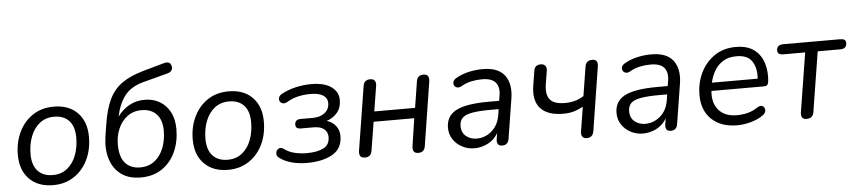

<svg xmlns="http://www.w3.org/2000/svg" viewBox="-43 -972 5519 1238"><g transform="rotate(-5 2716.5 -353.0)"><path d="M260 9Q162 9 105.5 -48.5Q49 -106 49 -205Q49 -287 81 -353Q113 -419 170.5 -457Q228 -495 306 -495Q404 -495 460 -437.5Q516 -380 516 -281Q516 -199 484.5 -133.5Q453 -68 395 -29.5Q337 9 260 9ZM263 -56Q318 -56 356.5 -87Q395 -118 414.5 -169.5Q434 -221 434 -284Q434 -356 399.5 -393Q365 -430 303 -430Q248 -430 209.5 -399.5Q171 -369 151 -317Q131 -265 131 -202Q131 -131 166 -93.5Q201 -56 263 -56Z M827 9Q748 9 698.5 -28.5Q649 -66 629.5 -130Q610 -194 622 -275L634 -350Q649 -449 679.5 -512Q710 -575 763.5 -612.5Q817 -650 902 -674L1041 -713Q1079 -723 1087 -690Q1091 -674 1083 -662Q1075 -650 1058 -645L895 -602Q813 -580 773 -526Q733 -472 718 -394Q747 -436 792 -462Q837 -488 894 -488Q949 -488 991.5 -463Q1034 -438 1058 -392Q1082 -346 1082 -283Q1082 -202 1052.5 -136Q1023 -70 965.5 -30.5Q908 9 827 9ZM828 -56Q884 -56 922 -86Q960 -116 980 -166.5Q1000 -217 1000 -278Q1000 -349 965 -386Q930 -423 869 -423Q814 -423 775.5 -393.5Q737 -364 717 -317Q697 -270 697 -216Q697 -134 732 -95Q767 -56 828 -56Z M1392 9Q1294 9 1237.5 -48.5Q1181 -106 1181 -205Q1181 -287 1213 -353Q1245 -419 1302.5 -457Q1360 -495 1438 -495Q1536 -495 1592 -437.5Q1648 -380 1648 -281Q1648 -199 1616.5 -133.5Q1585 -68 1527 -29.5Q1469 9 1392 9ZM1395 -56Q1450 -56 1488.5 -87Q1527 -118 1546.5 -169.5Q1566 -221 1566 -284Q1566 -356 1531.5 -393Q1497 -430 1435 -430Q1380 -430 1341.5 -399.5Q1303 -369 1283 -317Q1263 -265 1263 -202Q1263 -131 1298 -93.5Q1333 -56 1395 -56Z M1901 9Q1850 9 1804.5 -3Q1759 -15 1727 -39Q1709 -51 1710 -69.5Q1711 -88 1725.5 -98Q1740 -108 1761 -94Q1790 -72 1828 -63Q1866 -54 1906 -54Q1974 -54 2014.5 -74.5Q2055 -95 2055 -146Q2055 -178 2032 -197Q2009 -216 1964 -216H1881Q1848 -216 1848 -242Q1848 -277 1885 -277H1964Q2012 -277 2042 -300.5Q2072 -324 2072 -365Q2072 -396 2044.5 -414Q2017 -432 1961 -432Q1922 -432 1883.5 -423.5Q1845 -415 1808 -393Q1791 -384 1778.5 -388Q1766 -392 1760.5 -403.5Q1755 -415 1759.5 -427.5Q1764 -440 1780 -449Q1822 -472 1872.5 -483.5Q1923 -495 1974 -495Q2057 -495 2102.5 -462.5Q2148 -430 2148 -377Q2148 -328 2121 -295.5Q2094 -263 2052 -250Q2089 -239 2110.5 -211Q2132 -183 2132 -146Q2132 -65 2068.5 -28Q2005 9 1901 9Z M2277 7Q2236 7 2243 -41L2309 -454Q2315 -493 2354 -493Q2396 -493 2389 -446L2363 -284H2627L2654 -454Q2660 -493 2699 -493Q2740 -493 2733 -446L2668 -33Q2662 7 2623 7Q2582 7 2589 -41L2616 -218H2353L2323 -33Q2317 7 2277 7Z M2986 9Q2944 9 2907.5 -10Q2871 -29 2849 -62Q2827 -95 2827 -137Q2827 -214 2892.5 -248Q2958 -282 3102 -282H3171L3176 -312Q3186 -369 3161 -399.5Q3136 -430 3073 -430Q3037 -430 3003.5 -423Q2970 -416 2937 -397Q2921 -388 2908 -392Q2895 -396 2889.5 -407.5Q2884 -419 2889 -432Q2894 -445 2913 -455Q2951 -476 2995 -485.5Q3039 -495 3082 -495Q3184 -495 3225 -439Q3266 -383 3251 -290L3210 -33Q3204 7 3166 7Q3127 7 3134 -39L3140 -76Q3115 -33 3073 -12Q3031 9 2986 9ZM3006 -52Q3060 -52 3103 -88.5Q3146 -125 3157 -190L3163 -229H3113Q3036 -229 2991.5 -221Q2947 -213 2928 -194Q2909 -175 2909 -142Q2909 -98 2938 -75Q2967 -52 3006 -52Z M3713 7Q3694 7 3685 -5.5Q3676 -18 3680 -41L3705 -197Q3674 -180 3644 -171.5Q3614 -163 3577 -163Q3475 -163 3429 -213.5Q3383 -264 3399 -363L3414 -455Q3419 -493 3459 -493Q3478 -493 3487.5 -481Q3497 -469 3494 -448L3481 -369Q3469 -297 3495.5 -264Q3522 -231 3592 -231Q3628 -231 3657 -239Q3686 -247 3715 -265L3745 -453Q3751 -493 3792 -493Q3832 -493 3824 -446L3759 -34Q3752 7 3713 7Z M4077 9Q4035 9 3998.5 -10Q3962 -29 3940 -62Q3918 -95 3918 -137Q3918 -214 3983.5 -248Q4049 -282 4193 -282H4262L4267 -312Q4277 -369 4252 -399.5Q4227 -430 4164 -430Q4128 -430 4094.5 -423Q4061 -416 4028 -397Q4012 -388 3999 -392Q3986 -396 3980.5 -407.5Q3975 -419 3980 -432Q3985 -445 4004 -455Q4042 -476 4086 -485.5Q4130 -495 4173 -495Q4275 -495 4316 -439Q4357 -383 4342 -290L4301 -33Q4295 7 4257 7Q4218 7 4225 -39L4231 -76Q4206 -33 4164 -12Q4122 9 4077 9ZM4097 -52Q4151 -52 4194 -88.5Q4237 -125 4248 -190L4254 -229H4204Q4127 -229 4082.5 -221Q4038 -213 4019 -194Q4000 -175 4000 -142Q4000 -98 4029 -75Q4058 -52 4097 -52Z M4687 9Q4583 9 4522 -48.5Q4461 -106 4461 -206Q4461 -285 4493 -350.5Q4525 -416 4583 -455.5Q4641 -495 4721 -495Q4797 -495 4841 -460.5Q4885 -426 4901 -370.5Q4917 -315 4910 -254Q4907 -237 4900.5 -231.5Q4894 -226 4879 -226H4540Q4533 -148 4573 -102Q4613 -56 4691 -56Q4727 -56 4760.5 -64.5Q4794 -73 4825 -94Q4847 -108 4861 -99.5Q4875 -91 4875 -72.5Q4875 -54 4855 -40Q4821 -16 4775 -3.5Q4729 9 4687 9ZM4720 -435Q4667 -435 4632 -412.5Q4597 -390 4576.5 -354Q4556 -318 4548 -279H4844Q4850 -345 4821.5 -390Q4793 -435 4720 -435Z M5136 7Q5096 7 5103 -40L5164 -421H5022Q4985 -421 4985 -448Q4985 -467 4996 -476.5Q5007 -486 5026 -486H5396Q5433 -486 5433 -460Q5433 -421 5392 -421H5245L5183 -33Q5177 7 5136 7Z"/></g></svg>

Font: Nunito
Style: Italic
Weight: 400
Italic angle: -9°
Designer: Vernon Adams
Foundry: Vernon Adams
Version: Version 3.601; ttfautohint (v1.8.2.53-6de2)